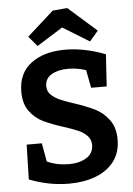

<svg xmlns="http://www.w3.org/2000/svg" viewBox="-62 -987 725 1046"><g transform="rotate(-5 300.5 -464.0)"><path d="M336 -421Q406 -398 450 -376Q494 -354 525.5 -312Q557 -270 557 -204Q557 -132 519.5 -83.5Q482 -35 418 -11Q354 13 274 13Q163 13 56 -29L61 -219H144L162 -118Q216 -93 281 -93Q340 -93 378 -117Q416 -141 416 -186Q416 -216 397 -236Q378 -256 350 -268.5Q322 -281 272 -297Q204 -319 161 -339.5Q118 -360 87.5 -401Q57 -442 57 -508Q57 -610 128 -663Q199 -716 314 -716Q420 -716 534 -672L523 -497H438L419 -595Q371 -611 322 -611Q267 -611 231 -590Q195 -569 195 -527Q195 -499 213.5 -480.5Q232 -462 259.5 -449.5Q287 -437 336 -421ZM346 -941 501 -804 454 -749 309 -838 167 -749 121 -804 266 -934Z"/></g></svg>

Font: Bitter Pro
Style: Bold
Weight: 700
Designer: Sol Matas, and Bitter project Authors
Foundry: Sol Matas
Version: Version 1.010